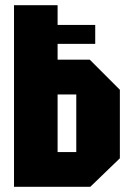

<svg xmlns="http://www.w3.org/2000/svg" viewBox="-20 -720 514 740"><path d="M34 0V-700H202V-624H347V-551H202V-490H326L442 -374V-110L328 0ZM202 -134H274V-356H202Z"/></svg>

Font: Tektur Condensed
Style: Bold
Weight: 700
Width: 3
Designer: Adam Jagosz
Foundry: Adam Jagosz
Version: Version 1.005;gftools[0.9.30]